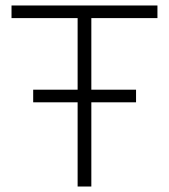

<svg xmlns="http://www.w3.org/2000/svg" viewBox="-20 -680 616 700"><path d="M554 -660V-614H313V0H263V-614H22V-660ZM476 -353V-307H101V-353Z"/></svg>

Font: Work Sans Light
Style: Regular
Weight: 300
Designer: Wei Huang
Foundry: Wei Huang
Version: Version 2.012; ttfautohint (v1.8.3)